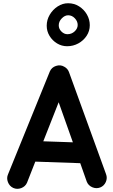

<svg xmlns="http://www.w3.org/2000/svg" viewBox="-20 -1119 712 1208"><path d="M63.5 63.5Q39.6 52.2 29.8 26.6Q20 1 30.8 -22.9L293.5 -669.4Q304.7 -695.3 332.5 -704.3Q360.4 -713.4 384.3 -699.2Q405.3 -688 413.6 -666.5L647 -23.9Q656.7 1 645.8 25.9Q634.8 50.8 610.4 60.5Q585.4 69.8 560.5 59.1Q535.6 48.3 525.9 23.9L484.9 -92.3L202.1 -102.1L149.9 30.8Q139.2 54.7 113.5 64.5Q87.9 74.2 63.5 63.5ZM349.1 -475.6 252.4 -230 438.5 -223.6ZM544.9 -960.4Q544.9 -923.8 525.1 -893.8Q505.4 -863.8 472.9 -845.9Q440.4 -828.1 402.3 -828.1Q368.2 -828.1 338.9 -845.9Q309.6 -863.8 291.7 -893.1Q273.9 -922.4 273.9 -957Q273.9 -994.1 293 -1026.4Q312 -1058.6 342.8 -1078.6Q373.5 -1098.6 408.7 -1098.6Q446.8 -1098.6 477.8 -1078.9Q508.8 -1059.1 526.9 -1027.6Q544.9 -996.1 544.9 -960.4ZM468.8 -961.9Q468.8 -984.9 450.9 -1003.9Q433.1 -1022.9 408.7 -1022.9Q387.7 -1022.9 368.7 -1003.4Q349.6 -983.9 349.6 -959.5Q349.6 -937.5 366.5 -920.7Q383.3 -903.8 404.3 -903.8Q430.7 -903.8 449.7 -921.6Q468.8 -939.5 468.8 -961.9Z"/></svg>

Font: Mikhak-FD Bold
Style: Regular
Weight: 700
Designer: Amin Abedi
Version: Version 3.3